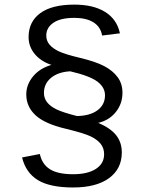

<svg xmlns="http://www.w3.org/2000/svg" viewBox="-20 -745 640 849"><path d="M308.6 -724.6Q393.1 -724.6 445.1 -692.1Q497.1 -659.7 510.3 -597.7L431.6 -587.9Q424.8 -626.5 393.3 -646.2Q361.8 -666 308.6 -666Q247.6 -666 216.1 -644.3Q184.6 -622.6 184.6 -587.9Q184.6 -564.5 199.2 -547.4Q213.9 -530.3 241 -517.6Q268.1 -504.9 331.5 -489.7Q403.3 -472.7 441.4 -452.4Q479.5 -432.1 500.5 -403.3Q521.5 -374.5 521.5 -335Q521.5 -286.6 492.4 -250Q463.4 -213.4 414.6 -201.7Q469.2 -178.2 493.9 -146.7Q518.6 -115.2 518.6 -70.8Q518.6 1.5 462.2 42.7Q405.8 84 303.2 84Q201.2 84 147.7 51.5Q94.2 19 77.6 -48.8L156.2 -64Q166 -18.6 200.9 3.4Q235.8 25.4 303.2 25.4Q367.2 25.4 403.8 2Q440.4 -21.5 440.4 -63Q440.4 -90.3 424.8 -109.4Q409.2 -128.4 380.6 -142.1Q352.1 -155.8 274.4 -174.8Q179.2 -196.8 137.7 -234.9Q96.2 -272.9 96.2 -327.6Q96.2 -371.1 126.2 -407.2Q156.2 -443.4 207.5 -458Q160.6 -473.6 133.5 -506.3Q106.4 -539.1 106.4 -581.1Q106.4 -648.9 158 -686.8Q209.5 -724.6 308.6 -724.6ZM444.3 -323.7Q444.3 -358.9 410.4 -384.3Q376.5 -409.7 290.5 -429.7Q237.3 -426.8 205.8 -400.9Q174.3 -375 174.3 -334Q174.3 -310.1 188.7 -292.2Q203.1 -274.4 230.2 -261.2Q257.3 -248 320.3 -231.9Q378.4 -232.9 411.4 -257.6Q444.3 -282.2 444.3 -323.7Z"/></svg>

Font: Courier New
Style: Regular
Weight: 400
Designer: Steve Matteson
Foundry: Ascender Corporation
Version: Version 2.00.3